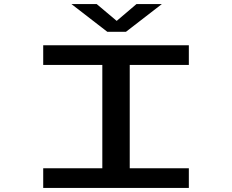

<svg xmlns="http://www.w3.org/2000/svg" viewBox="-20 -922 1140 942"><path d="M192 0V-96.5H482V-603.5H192V-700H906.5V-603.5H616.5V-96.5H906.5V0ZM330.5 -902H454.5L552.5 -819.5L649.5 -902H774L598 -766H506.5Z"/></svg>

Font: Trispace Expanded Medium
Style: Regular
Weight: 500
Width: 7
Designer: Tyler Finck
Foundry: Etcetera Type Company
Version: Version 1.210; ttfautohint (v1.8.3)